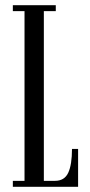

<svg xmlns="http://www.w3.org/2000/svg" viewBox="-20 -720 348 740"><path d="M29.5 0V-23H74.5V-677H29.5V-700H195V-677H149V-23H192Q228.5 -23 243 -54.2Q257.5 -85.5 257.5 -146H281V0Z"/></svg>

Font: Imbue 50pt
Style: Regular
Weight: 400
Designer: Tyler Finck
Foundry: Etcetera Type Company
Version: Version 1.102; ttfautohint (v1.8.3)